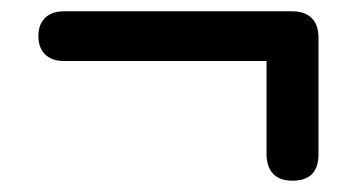

<svg xmlns="http://www.w3.org/2000/svg" viewBox="-20 -452 640 340"><path d="M498 -132Q475 -132 463.5 -144.5Q452 -157 452 -179V-344H93Q72 -344 60 -355.5Q48 -367 48 -388Q48 -409 60 -420.5Q72 -432 93 -432H497Q520 -432 532 -420Q544 -408 544 -385V-179Q544 -132 498 -132Z"/></svg>

Font: Nunito
Style: Bold
Weight: 700
Designer: Vernon Adams
Foundry: Vernon Adams
Version: Version 3.602